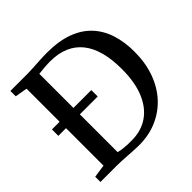

<svg xmlns="http://www.w3.org/2000/svg" viewBox="-188 -928 1114 1114"><g transform="rotate(-45 369.0 -371.0)"><path d="M333.5 8Q314.5 7.5 293 6.2Q271.5 5 249.8 3.5Q228 2 207.5 1Q187 0 169.5 0H34.5V-43L114 -54.5V-686L38.5 -699V-743H168Q197.5 -743 226.8 -744.8Q256 -746.5 285.5 -748.2Q315 -750 345 -750Q441.5 -750 510.2 -724.8Q579 -699.5 623 -652.5Q667 -605.5 688 -540.2Q709 -475 709 -395Q709 -304 682.2 -229.5Q655.5 -155 605.8 -101.2Q556 -47.5 487 -18.8Q418 10 333.5 8ZM337.5 -42Q412 -42.5 468 -80.8Q524 -119 555 -193Q586 -267 586 -376Q586 -454.5 570 -515Q554 -575.5 521.2 -617Q488.5 -658.5 438.8 -680Q389 -701.5 321.5 -701.5Q301 -701.5 283.2 -700Q265.5 -698.5 251.2 -696.8Q237 -695 227.5 -694.5V-52Q244.5 -47.5 263 -45.2Q281.5 -43 300.2 -42.2Q319 -41.5 337.5 -42ZM51 -362V-414.5H374V-362Z"/></g></svg>

Font: Merriweather 48pt Medium
Style: Regular
Weight: 500
Version: Version 2.100